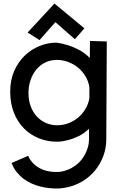

<svg xmlns="http://www.w3.org/2000/svg" viewBox="-20 -777 700 1093"><path d="M587.9 -541 585 20Q584.5 51.8 576.7 83.3Q568.8 114.7 553.5 144.3Q538.1 173.8 515.4 200Q492.7 226.1 463.1 246.3Q433.6 266.6 397 279.5Q360.4 292.5 316.9 295.9Q257.8 297.9 205.6 283.7Q183.1 277.8 159.9 267.6Q136.7 257.3 115.2 241.5Q93.8 225.6 75.7 203.4Q57.6 181.2 45.9 150.9L140.1 109.9Q149.4 130.9 162.6 146Q175.8 161.1 190.9 171.4Q206.1 181.6 221.9 188Q237.8 194.3 252.9 197.3Q288.6 205.1 328.1 200.2Q362.3 193.4 387.5 179.2Q412.6 165 430.2 147.7Q447.8 130.4 458.7 111.1Q469.7 91.8 476.1 74.2Q482.4 56.6 484.6 42.2Q486.8 27.8 486.8 20V-43.9Q457.5 -16.1 426 -1.2Q394.5 13.7 367.7 20.5Q336.4 28.8 306.2 29.8Q249.5 29.8 200.7 10Q151.9 -9.8 115.7 -46.6Q79.6 -83.5 58.8 -136.2Q38.1 -189 38.1 -254.9Q38.1 -321.3 61 -373.3Q84 -425.3 121.3 -460.9Q158.7 -496.6 205.8 -515.4Q252.9 -534.2 300.8 -534.2Q334 -530.3 367.7 -519.5Q396.5 -510.3 429.7 -493.2Q462.9 -476.1 491.2 -446.8L492.2 -543.9ZM306.2 -64Q338.4 -64 368.7 -75.2Q398.9 -86.4 423.6 -106.7Q448.2 -127 465.3 -155Q482.4 -183.1 488.8 -216.8V-280.8Q483.4 -315.4 465.8 -344Q448.2 -372.6 422.9 -393.1Q397.5 -413.6 366.5 -424.8Q335.4 -436 303.2 -436Q268.1 -436 238.3 -421.6Q208.5 -407.2 187.3 -381.8Q166 -356.4 154.1 -321.8Q142.1 -287.1 142.1 -247.1Q142.1 -207 154.3 -173.3Q166.5 -139.6 188.2 -115.5Q210 -91.3 240 -77.6Q270 -64 306.2 -64ZM460.4 -615.7 406.2 -553.7 295.4 -650.9 205.1 -548.8 137.2 -591.8 290 -756.8Z"/></svg>

Font: McLaren
Style: Regular
Weight: 400
Designer: Astigmatic (AOETI)
Foundry: Astigmatic (AOETI)
Version: Version 1.000